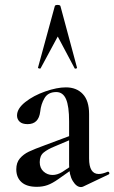

<svg xmlns="http://www.w3.org/2000/svg" viewBox="-20 -750 463 778"><path d="M308 8Q290 8 275 -16.5Q260 -41 260 -82V-258Q260 -320 247.5 -348.5Q235 -377 208 -377Q175 -377 160.5 -352.5Q146 -328 143 -298Q137 -247 92 -247Q70 -247 59.5 -257Q49 -267 49 -282Q49 -310 82.5 -336.5Q116 -363 163.5 -379.5Q211 -396 247 -396Q290 -396 315.5 -369Q341 -342 341 -288V-108Q341 -45 380 -45Q395 -45 416 -54H418Q422 -54 423 -49.5Q424 -45 420 -43L317 6Q313 8 308 8ZM46 -64Q46 -91 60.5 -108Q75 -125 97 -135.5Q119 -146 163 -162L270 -202L273 -187L200 -156Q173 -145 157 -132Q141 -119 141 -93Q141 -69 156.5 -55Q172 -41 193 -41Q212 -41 232 -53L286 -89L287 -74L216 -24Q192 -7 172.5 0Q153 7 129 7Q88 7 67 -12Q46 -31 46 -64ZM292 -475Q292 -473 287.5 -472Q283 -471 282 -474L214 -602L145 -474Q144 -471 138.5 -472.5Q133 -474 134 -476L202 -725Q203 -730 213 -730Q224 -730 225 -725L292 -476Z"/></svg>

Font: Cormorant Garamond SemiBold
Style: Regular
Weight: 600
Designer: Christian Thalmann (Catharsis Fonts)
Foundry: Catharsis Fonts
Version: Version 4.000